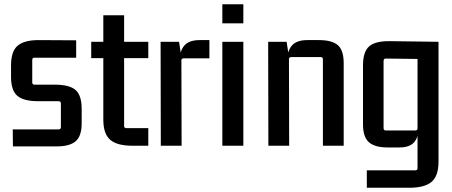

<svg xmlns="http://www.w3.org/2000/svg" viewBox="-20 -687 2132 905"><path d="M248 3H41L40 -77H256Q267 -77 267 -88V-199Q267 -210 256 -210H160Q91 -210 61.5 -235.5Q32 -261 32 -325V-378Q32 -445 63 -471.5Q94 -498 162 -498L339 -497V-415H142Q132 -415 132 -404V-299Q132 -288 142 -288H237Q307 -288 336 -263Q365 -238 365 -173V-106Q365 -46 337 -21.5Q309 3 248 3Z M679 -490V-413H555L565 -423V-93Q565 -83 576 -83H679V0H605Q532 0 499.5 -28Q467 -56 467 -123V-423L477 -413H410V-490H477L467 -480V-615H565V-480L555 -490Z M921 -498H967V-412H846Q835 -412 835 -402L836 0H738L737 -490H824L835 -418L827 -399Q827 -448 849.5 -473Q872 -498 921 -498Z M1127 0H1028V-490H1127ZM1127 -577H1028V-667H1127Z M1428 -498H1484Q1545 -498 1572.5 -474Q1600 -450 1600 -389V0H1502V-407Q1502 -418 1491 -418H1353Q1342 -418 1342 -407L1343 0H1245L1244 -490H1331L1342 -418L1334 -399Q1334 -448 1356.5 -473Q1379 -498 1428 -498Z M1948 -83V-421L1960 -409L1799 -411Q1788 -411 1788 -400V-83Q1788 -72 1799 -72H1938Q1948 -72 1948 -83ZM1938 116Q1948 116 1948 105V-72L1954 -91Q1954 -43 1933 -17.5Q1912 8 1862 8H1807Q1747 8 1719 -16.5Q1691 -41 1691 -101V-378Q1691 -443 1720 -468.5Q1749 -494 1818 -493L2047 -490V75Q2047 142 2014.5 170Q1982 198 1909 198H1709V116Z"/></svg>

Font: Gemunu Libre ExtraLight SemiBold
Style: Regular
Weight: 600
Version: Version 1.100